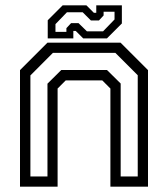

<svg xmlns="http://www.w3.org/2000/svg" viewBox="-20 -700 630 720"><path d="M55 0V-437L158 -540H432L535 -437V0H394V-368L363.5 -398.5H226.5L196 -368V0ZM94 -38.2H158V-386.2L209.8 -437.5H381.2L432.5 -386.8V-38.2H496.5V-417.8L412.5 -501.8H178.5L94 -417.2ZM159 -556V-624L215 -680H304L332 -652H341V-680H437V-612L381 -556H292L264 -584H255V-556ZM188 -580.5H229V-594.5L246.5 -613.2H274.5L306 -582.5H366.5L409.5 -627V-656H368.5V-642L351 -623.2H321L290 -654H231L188 -609.5Z"/></svg>

Font: Tourney Thin
Style: Regular
Weight: 100
Designer: Tyler Finck
Foundry: Etcetera Type Co
Version: Version 1.015